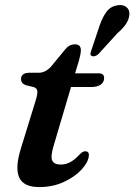

<svg xmlns="http://www.w3.org/2000/svg" viewBox="-20 -748 546 780"><path d="M117.5 -394 84.5 -402Q65.5 -409 65.5 -427Q65.5 -452.5 101 -452.5H137.5Q164 -452.5 186.5 -476.5L247.5 -550.5Q262.5 -568 284 -568Q308.5 -568 308.5 -544.5Q308.5 -529.5 300.5 -501L285 -450H382Q403 -450 403 -431Q403 -414 389 -404.2Q375 -394.5 351 -394.5H268.5L198.5 -158Q184.5 -112 192.2 -95.8Q200 -79.5 226.5 -79.5Q246.5 -79.5 264.5 -88.8Q282.5 -98 302.5 -119.5Q315.5 -133.5 326 -133.5Q343 -133.5 341 -114.5Q338 -88 311 -58.8Q284 -29.5 239.2 -8.8Q194.5 12 139.5 12Q76 12 58.2 -26.5Q40.5 -65 64 -142L125 -340Q133.5 -367.5 131.5 -378.8Q129.5 -390 117.5 -394ZM385 -645Q396.5 -678.5 412.8 -700.2Q429 -722 456.5 -726.5Q480.5 -730.5 494 -718.8Q507.5 -707 505.5 -688.5Q504 -668.5 491.5 -650.2Q479 -632 455.5 -611.5L379.5 -528Q364.5 -515.5 352.5 -520.5Q347 -523.5 347.5 -529.8Q348 -536 351 -543.5Z"/></svg>

Font: Fraunces 9pt SemiBold
Style: Italic
Weight: 600
Italic angle: -16°
Version: Version 1.000;[b76b70a41]